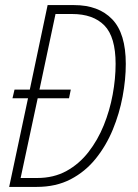

<svg xmlns="http://www.w3.org/2000/svg" viewBox="-20 -734 541 754"><path d="M16 0 90 -348H29L37 -382H97L167 -714H271Q367 -714 420.5 -658.5Q474 -603 474 -483Q474 -422 461.5 -355Q449 -288 423 -225Q397 -162 356 -111Q315 -60 257.5 -30Q200 0 124 0ZM126 -35Q191 -35 241 -62.5Q291 -90 327.5 -137Q364 -184 387.5 -242Q411 -300 422.5 -362.5Q434 -425 434 -483Q434 -589 390 -634Q346 -679 263 -679H198L135 -382H258L251 -348H128L61 -35Z"/></svg>

Font: Noto Sans Condensed ExtraLight
Style: Italic
Weight: 200
Width: 3
Italic angle: -12°
Designer: Monotype Design Team
Foundry: Monotype Imaging Inc.
Version: Version 2.013; ttfautohint (v1.8.4.7-5d5b)